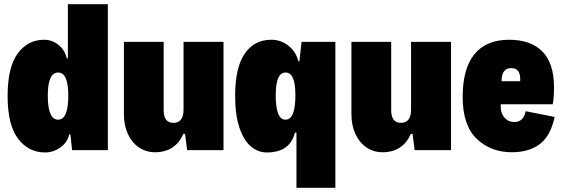

<svg xmlns="http://www.w3.org/2000/svg" viewBox="-20 -710 2659 908"><path d="M490 -690V0H321L313 -74H307Q300 -38 266.5 -13.5Q233 11 193 11Q115 11 65.5 -54Q16 -119 16 -256Q16 -393 64 -457.5Q112 -522 188 -522Q227 -522 257 -497.5Q287 -473 296 -434H301V-690ZM303 -258Q303 -367 255 -367Q206 -367 206 -258Q206 -144 255 -144Q303 -144 303 -258Z M1037 0H865L855 -77H847Q829 -35 795.5 -12.5Q762 10 713 10Q671 10 637.5 -12.5Q604 -35 585 -76Q566 -117 566 -170V-512H754V-190Q754 -129 800 -129Q848 -129 848 -192V-512H1037Z M1382 178V-83H1375Q1351 11 1242 11Q1200 11 1166 -18Q1132 -47 1112 -107Q1092 -167 1092 -256Q1092 -390 1137 -456Q1182 -522 1263 -522Q1309 -522 1344.5 -493.5Q1380 -465 1391 -420H1396L1406 -512H1566V178ZM1377 -259Q1377 -314 1365.5 -340.5Q1354 -367 1330 -367Q1284 -367 1284 -259Q1284 -144 1330 -144Q1377 -144 1377 -259Z M2113 0H1941L1931 -77H1923Q1905 -35 1871.5 -12.5Q1838 10 1789 10Q1747 10 1713.5 -12.5Q1680 -35 1661 -76Q1642 -117 1642 -170V-512H1830V-190Q1830 -129 1876 -129Q1924 -129 1924 -192V-512H2113Z M2603 -157Q2583 -65 2531.5 -27.5Q2480 10 2401 10Q2300 10 2234 -54Q2168 -118 2168 -251Q2168 -385 2223.5 -453.5Q2279 -522 2388 -522Q2490 -522 2545 -466.5Q2600 -411 2600 -297Q2600 -246 2594 -217H2348Q2346 -176 2365 -154.5Q2384 -133 2412 -133Q2456 -133 2466 -184ZM2352 -326H2440Q2444 -388 2398 -388Q2352 -388 2352 -326Z"/></svg>

Font: Decalotype Black
Style: Regular
Weight: 900
Designer: Alfredo Marco Pradil
Foundry: Alfredo Marco Pradil
Version: Version 1.0